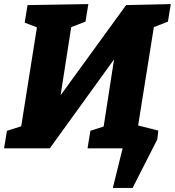

<svg xmlns="http://www.w3.org/2000/svg" viewBox="-32 -727 857 941"><path d="M805 -707 791 -621 722 -594 645 -112 744 -87 739 -44 618 194H521L569 0H397L411 -86L476 -107L527 -436L212 0H-12L2 -86L72 -108L149 -593L89 -616L103 -702L401 -707L387 -621L317 -594L265 -260L586 -702Z"/></svg>

Font: Bitter Pro ExtraBold
Style: Italic
Weight: 800
Italic angle: -9°
Designer: Sol Matas, and Bitter project Authors
Foundry: Sol Matas
Version: Version 1.010